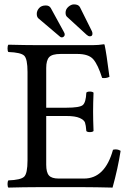

<svg xmlns="http://www.w3.org/2000/svg" viewBox="-20 -850 597 872"><path d="M147 -787.1Q147 -801.3 157.5 -813.2Q168 -825.2 188 -825.2Q204.1 -825.2 210.9 -813L270.5 -704.1Q274.4 -697.3 273.9 -692.9Q273.9 -687 269.5 -683.6Q265.1 -680.2 261.2 -680.2Q256.3 -680.2 252.9 -683.1L153.8 -767.1Q147 -773.9 147 -787.1ZM277.8 -792Q277.8 -808.1 290.5 -819.1Q303.2 -830.1 315.9 -830.1Q335.9 -830.1 342.8 -817.9L397.5 -708Q399.9 -703.1 399.9 -696.8Q399.9 -684.6 387.2 -685.1Q381.3 -685.1 373 -692.4L285.2 -772.9Q277.8 -778.8 277.8 -792ZM280.8 -360.8Q341.8 -360.8 356 -372.8Q370.1 -384.8 372.1 -429.2Q376 -434.1 387.9 -434.1Q399.9 -434.1 404.8 -429.2Q402.8 -381.3 402.8 -342.8Q402.8 -306.6 404.8 -254.9Q399.9 -250 387.9 -250Q376 -250 372.1 -254.9Q370.1 -281.7 366 -293.5Q361.8 -305.2 341.8 -314.2Q321.8 -323.2 280.8 -323.2H189.9V-102.1Q189.9 -66.9 202.4 -53Q214.8 -39.1 246.1 -39.1H361.8Q457 -39.1 493.2 -169.9Q512.2 -174.8 527.8 -165Q515.6 -85.9 491.2 2Q411.1 0 362.8 0H147.9Q91.8 0 18.1 2Q14.2 -2 14.2 -13.9Q14.2 -25.9 18.1 -30.8Q74.2 -32.7 89.6 -47.4Q105 -62 105 -122.1V-522.9Q105 -583 89.6 -597.4Q74.2 -611.8 18.1 -613.8Q14.2 -617.7 14.2 -629.9Q14.2 -642.1 18.1 -647Q98.1 -645 147 -645H401.9Q427.7 -645 451.2 -648.9Q455.1 -648.9 455.1 -646Q462.9 -611.8 477.1 -501Q460.9 -493.2 443.8 -496.1Q424.8 -556.2 403.8 -580.6Q382.8 -605 331.1 -605H255.9Q216.8 -605 203.4 -590.6Q189.9 -576.2 189.9 -541V-360.8Z"/></svg>

Font: Linux Libertine
Style: Regular
Weight: 400
Designer: Philipp H. Poll
Foundry: Philipp H. Poll
Version: Version 5.3.0 ; ttfautohint (v0.9)